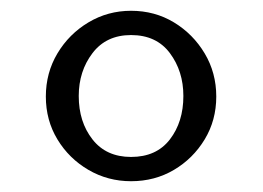

<svg xmlns="http://www.w3.org/2000/svg" viewBox="-20 -737 487 356"><path d="M223 -401Q180 -401 144 -422Q108 -443 86.5 -478.5Q65 -514 65 -558Q65 -602 86.5 -638Q108 -674 144 -695.5Q180 -717 223 -717Q267 -717 302.5 -695.5Q338 -674 359.5 -638Q381 -602 381 -558Q381 -514 359.5 -478.5Q338 -443 302.5 -422Q267 -401 223 -401ZM223 -446Q270 -446 295 -478.5Q320 -511 320 -559Q320 -605 295 -638.5Q270 -672 223 -672Q177 -672 151.5 -638.5Q126 -605 126 -559Q126 -511 151.5 -478.5Q177 -446 223 -446Z"/></svg>

Font: Manuale SemiBold
Style: Italic
Weight: 600
Italic angle: -11°
Designer: Eduardo Tunni / Pablo Cosgaya
Foundry: Eduardo Tunni / Pablo Cosgaya
Version: Version 1.002